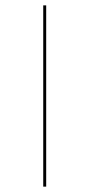

<svg xmlns="http://www.w3.org/2000/svg" viewBox="-20 -695 389 715"><path d="M141 0V-675H152V0Z"/></svg>

Font: Anybody UltraExpanded Thin
Style: Regular
Weight: 100
Width: 9
Designer: Tyler Finck
Foundry: Etcetera Type Company
Version: Version 1.010; ttfautohint (v1.8.3) -l 8 -r 50 -G 200 -x 14 